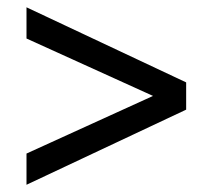

<svg xmlns="http://www.w3.org/2000/svg" viewBox="-20 -562 586 529"><path d="M492.9 -259.9V-335L53 -541.9V-455.9L401.6 -297.7L53 -138.9V-52.9Z"/></svg>

Font: Arad-VF Thin Dots1
Style: Regular
Weight: 100
Designer: Mohammad Darvishi
Version: Version 1.000;August 30, 2024;FontCreator 15.0.0.2992 64-bit